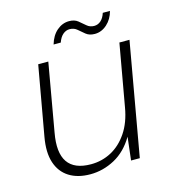

<svg xmlns="http://www.w3.org/2000/svg" viewBox="-101 -732 742 827"><g transform="rotate(-15 270.0 -318.5)"><path d="M201 12Q145 12 107 -12Q69 -36 54 -82Q39 -128 51 -195L106 -504H151L98 -202Q82 -115 111.5 -72Q141 -29 215 -29Q264 -29 306 -51.5Q348 -74 378 -118.5Q408 -163 419 -228L468 -504H513L424 0H385L397 -103Q362 -44 310 -16Q258 12 201 12ZM192 -569Q203 -607 227.5 -628Q252 -649 282 -649Q306 -649 321 -637Q336 -625 349.5 -613Q363 -601 382 -601Q399 -601 412 -612.5Q425 -624 432 -646H464Q455 -611 430.5 -589Q406 -567 376 -567Q352 -567 337 -579Q322 -591 308.5 -603Q295 -615 275 -615Q259 -615 245.5 -603.5Q232 -592 224 -569Z"/></g></svg>

Font: DM Sans ExtraLight
Style: Italic
Weight: 250
Italic angle: -10°
Designer: Colophon Foundry, Jonny Pinhorn
Foundry: Colophon Foundry
Version: Version 4.004;gftools[0.9.30]